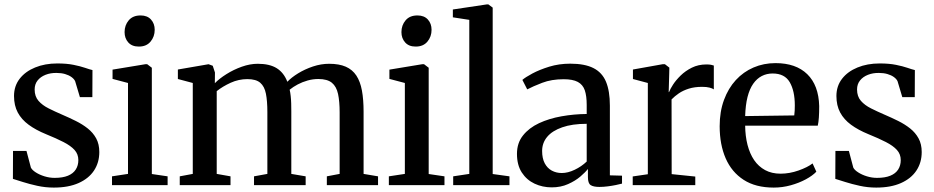

<svg xmlns="http://www.w3.org/2000/svg" viewBox="-20 -839 4231 870"><path d="M224 11Q185.5 11 149.2 3Q113 -5 84 -14.2Q55 -23.5 38.5 -28.5L39 -155H100L120 -79.5Q125.5 -68.5 142.2 -57.8Q159 -47 181.8 -40Q204.5 -33 227.5 -33Q264 -33 287.8 -42.8Q311.5 -52.5 323.2 -70.8Q335 -89 335 -113.5Q335 -140.5 317.8 -159.5Q300.5 -178.5 268 -195.2Q235.5 -212 188.5 -231Q142 -250 109.8 -273.8Q77.5 -297.5 60.5 -329.2Q43.5 -361 43.5 -404Q43.5 -449 69 -482Q94.5 -515 139 -533.2Q183.5 -551.5 239.5 -551.5Q282.5 -551.5 313.2 -545.2Q344 -539 365 -531.8Q386 -524.5 399 -521.5L398.5 -399H342L320.5 -471Q316 -481 304 -489.8Q292 -498.5 274.8 -503.5Q257.5 -508.5 236.5 -508.5Q209 -509 186.2 -500Q163.5 -491 150.2 -474.2Q137 -457.5 137 -433.5Q137 -402 154.5 -382Q172 -362 200.5 -347.8Q229 -333.5 261.5 -319.5Q293 -306 323.2 -291Q353.5 -276 377.5 -257Q401.5 -238 415.8 -212Q430 -186 430 -150Q430 -102.5 406 -66.2Q382 -30 336 -9.5Q290 11 224 11Z M487.5 0V-40L560 -51V-463L490 -481.5V-523.5L638.5 -548H647L668 -532V-50.5L739.5 -40V0ZM608.5 -628Q578 -628 561.2 -646.8Q544.5 -665.5 544.5 -693.5Q544.5 -724.5 563.2 -746.8Q582 -769 616.5 -769H617.5Q647.5 -769 664.2 -750.5Q681 -732 681 -704Q681 -673 662.2 -650.5Q643.5 -628 609.5 -628Z M794.5 0V-40L853.5 -51V-463L786 -481V-524L925 -548L944 -541L954 -510.5L953.5 -462Q974 -483 1006.2 -503.2Q1038.5 -523.5 1075.8 -536.8Q1113 -550 1148 -550Q1201.5 -550 1233.8 -530Q1266 -510 1282 -468.5Q1300.5 -488 1331 -506.8Q1361.5 -525.5 1398.2 -537.8Q1435 -550 1471.5 -550Q1516.5 -550 1546.8 -536.8Q1577 -523.5 1594.8 -496.5Q1612.5 -469.5 1620 -428.8Q1627.5 -388 1627.5 -332.5V-51L1693 -40V0H1461V-40L1519 -51V-329.5Q1519 -379.5 1511.8 -413.2Q1504.5 -447 1483.8 -464Q1463 -481 1422.5 -481Q1397.5 -481 1373.8 -474.2Q1350 -467.5 1329.2 -456.5Q1308.5 -445.5 1292.5 -432.5Q1295.5 -420 1297.2 -404Q1299 -388 1299.5 -370.2Q1300 -352.5 1300 -333.5V-51L1365 -40V0H1131V-40L1191.5 -51V-331Q1191.5 -381 1185 -414.2Q1178.5 -447.5 1159.2 -464Q1140 -480.5 1101 -480.5Q1061.5 -480.5 1025.2 -464Q989 -447.5 962 -426V-51L1024.5 -40V0Z M1742 0V-40L1814.5 -51V-463L1744.5 -481.5V-523.5L1893 -548H1901.5L1922.5 -532V-50.5L1994 -40V0ZM1863 -628Q1832.5 -628 1815.8 -646.8Q1799 -665.5 1799 -693.5Q1799 -724.5 1817.8 -746.8Q1836.5 -769 1871 -769H1872Q1902 -769 1918.8 -750.5Q1935.5 -732 1935.5 -704Q1935.5 -673 1916.8 -650.5Q1898 -628 1864 -628Z M2106.5 -51V-749L2032 -760.5V-796L2185.5 -819H2193L2212.5 -804.5V-50.5L2288.5 -40V0H2033.5V-40Z M2480 10Q2438 10 2402.2 -6.8Q2366.5 -23.5 2344.5 -57.2Q2322.5 -91 2322.5 -142Q2322.5 -191 2349.8 -225.2Q2377 -259.5 2422.5 -280.8Q2468 -302 2524.2 -312Q2580.5 -322 2638.5 -322.5V-363.5Q2638.5 -404.5 2629.8 -430Q2621 -455.5 2598.2 -467.8Q2575.5 -480 2534 -480Q2479 -480 2436.8 -463.8Q2394.5 -447.5 2369 -434L2347 -477Q2360 -488.5 2392 -505.8Q2424 -523 2468.5 -536.8Q2513 -550.5 2564 -550.5Q2629.5 -550.5 2669 -530.5Q2708.5 -510.5 2726 -468.5Q2743.5 -426.5 2743.5 -360.5V-44.5L2798.5 -43V-7Q2787.5 -4 2770.2 -0.5Q2753 3 2733.5 5.5Q2714 8 2696 8Q2669 8 2656.5 -0.2Q2644 -8.5 2644 -36.5V-73.5Q2633 -59 2610 -39.2Q2587 -19.5 2554 -4.8Q2521 10 2480 10ZM2525.5 -55Q2553.5 -55 2584.2 -69.8Q2615 -84.5 2638.5 -107V-278Q2573 -278 2527.8 -262.2Q2482.5 -246.5 2459.5 -219Q2436.5 -191.5 2436.5 -155Q2436.5 -121.5 2448.2 -99.2Q2460 -77 2480.2 -66Q2500.5 -55 2525.5 -55Z M2847 0V-39.5L2915.5 -49.5V-463L2848 -481V-524L2982.5 -548H2993L3013 -532.5L3012.5 -508.5L3010 -421L3012.5 -423.5Q3016.5 -435 3029.5 -455.2Q3042.5 -475.5 3064.2 -496.8Q3086 -518 3115.2 -532.5Q3144.5 -547 3181 -547Q3193.5 -547 3201.5 -545.5Q3209.5 -544 3214.5 -542V-434Q3208.5 -438.5 3195.2 -442Q3182 -445.5 3161.5 -445.5Q3127 -445.5 3101 -437.2Q3075 -429 3056 -416Q3037 -403 3023 -388.5L3023.5 -50L3130.5 -39V0Z M3486 11Q3404 11 3349.8 -24Q3295.5 -59 3268.2 -121.5Q3241 -184 3241 -267Q3241 -333 3260.5 -386Q3280 -439 3314.2 -476.2Q3348.5 -513.5 3394.5 -533.2Q3440.5 -553 3494 -553Q3586.5 -553 3638 -502.8Q3689.5 -452.5 3692 -358.5Q3692 -328 3690.5 -306.5Q3689 -285 3685.5 -269.5H3356.5Q3357 -222.5 3367.2 -182.5Q3377.5 -142.5 3397.2 -113.5Q3417 -84.5 3447 -68.2Q3477 -52 3517 -52Q3557.5 -52 3598.5 -66.5Q3639.5 -81 3662 -98.5L3679 -61Q3662 -43 3631.5 -26.5Q3601 -10 3563.2 0.5Q3525.5 11 3486 11ZM3356.5 -313 3579 -316Q3580.5 -326.5 3581 -338.8Q3581.5 -351 3581.5 -361.5Q3581.5 -427 3558.5 -466.5Q3535.5 -506 3481 -506Q3454 -506 3431.8 -494.5Q3409.5 -483 3393 -459.5Q3376.5 -436 3367.2 -399.5Q3358 -363 3356.5 -313Z M3950.5 11Q3912 11 3875.8 3Q3839.5 -5 3810.5 -14.2Q3781.5 -23.5 3765 -28.5L3765.5 -155H3826.5L3846.5 -79.5Q3852 -68.5 3868.8 -57.8Q3885.5 -47 3908.2 -40Q3931 -33 3954 -33Q3990.5 -33 4014.2 -42.8Q4038 -52.5 4049.8 -70.8Q4061.5 -89 4061.5 -113.5Q4061.5 -140.5 4044.2 -159.5Q4027 -178.5 3994.5 -195.2Q3962 -212 3915 -231Q3868.5 -250 3836.2 -273.8Q3804 -297.5 3787 -329.2Q3770 -361 3770 -404Q3770 -449 3795.5 -482Q3821 -515 3865.5 -533.2Q3910 -551.5 3966 -551.5Q4009 -551.5 4039.8 -545.2Q4070.5 -539 4091.5 -531.8Q4112.5 -524.5 4125.5 -521.5L4125 -399H4068.5L4047 -471Q4042.5 -481 4030.5 -489.8Q4018.5 -498.5 4001.2 -503.5Q3984 -508.5 3963 -508.5Q3935.5 -509 3912.8 -500Q3890 -491 3876.8 -474.2Q3863.5 -457.5 3863.5 -433.5Q3863.5 -402 3881 -382Q3898.5 -362 3927 -347.8Q3955.5 -333.5 3988 -319.5Q4019.5 -306 4049.8 -291Q4080 -276 4104 -257Q4128 -238 4142.2 -212Q4156.5 -186 4156.5 -150Q4156.5 -102.5 4132.5 -66.2Q4108.5 -30 4062.5 -9.5Q4016.5 11 3950.5 11Z"/></svg>

Font: Merriweather 60pt Medium
Style: Regular
Weight: 500
Version: Version 2.100